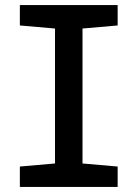

<svg xmlns="http://www.w3.org/2000/svg" viewBox="-20 -734 540 754"><path d="M58 0H442V-80L304 -92V-622L442 -634V-714H58V-634L196 -622V-92L58 -80Z"/></svg>

Font: Noto Sans Mono ExtraCondensed SemiBold
Style: Regular
Weight: 600
Width: 2
Designer: Monotype Design Team
Foundry: Monotype Imaging Inc.
Version: Version 2.014